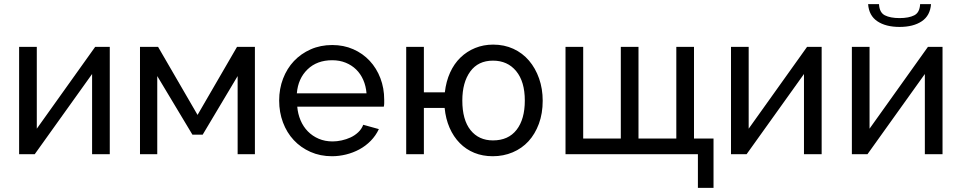

<svg xmlns="http://www.w3.org/2000/svg" viewBox="-20 -750 4678 934"><path d="M159 -124 443 -522H514V0H428V-390L149 0H73V-522H159Z M941 -191 1133 -522H1220V0H1136V-380L966 -95H916L745 -380V0H661V-522H749Z M1595 10Q1538 10 1490.5 -11Q1443 -32 1409 -68.5Q1375 -105 1356.5 -154.5Q1338 -204 1338 -261Q1338 -318 1357 -367.5Q1376 -417 1410 -453Q1444 -489 1491.5 -510Q1539 -531 1596 -531Q1652 -531 1698.5 -510.5Q1745 -490 1778.5 -454Q1812 -418 1830.5 -369.5Q1849 -321 1849 -265Q1849 -257 1849 -248Q1849 -239 1847 -231H1426Q1429 -196 1442 -165Q1455 -134 1477.5 -111Q1500 -88 1530.5 -75Q1561 -62 1598 -62Q1619 -62 1642 -67Q1665 -72 1685.5 -81.5Q1706 -91 1722.5 -106.5Q1739 -122 1747 -143L1823 -122Q1808 -90 1783.5 -65Q1759 -40 1728.5 -23.5Q1698 -7 1663.5 1.5Q1629 10 1595 10ZM1763 -296Q1760 -332 1747 -361.5Q1734 -391 1712.5 -412Q1691 -433 1661.5 -445Q1632 -457 1596 -457Q1522 -457 1476 -412.5Q1430 -368 1424 -296Z M2144 -301Q2150 -354 2169.5 -397Q2189 -440 2220 -470Q2251 -500 2291.5 -516.5Q2332 -533 2379 -533Q2433 -533 2477.5 -512.5Q2522 -492 2553.5 -455Q2585 -418 2602.5 -368Q2620 -318 2620 -260Q2620 -198 2601.5 -148Q2583 -98 2551 -63Q2519 -28 2474 -9Q2429 10 2377 10Q2328 10 2287.5 -6.5Q2247 -23 2216.5 -54Q2186 -85 2167 -128.5Q2148 -172 2143 -225H2042V0H1956V-522H2042V-301ZM2229 -261Q2229 -167 2269 -117Q2309 -67 2378 -67Q2453 -67 2493 -118.5Q2533 -170 2533 -261Q2533 -353 2491 -404Q2449 -455 2378 -455Q2306 -455 2267.5 -402Q2229 -349 2229 -261Z M2731 -522H2817V-76H3000V-522H3086V-76H3270V-522H3356V-76H3451V164H3375V0H2731Z M3622 -124 3906 -522H3977V0H3891V-390L3612 0H3536V-522H3622Z M4509 -730Q4505 -674 4464 -646.5Q4423 -619 4356 -619Q4289 -619 4248 -646.5Q4207 -674 4203 -730H4256Q4258 -689 4284.5 -675.5Q4311 -662 4356 -662Q4401 -662 4427.5 -675.5Q4454 -689 4456 -730ZM4210 -124 4494 -522H4565V0H4479V-390L4200 0H4124V-522H4210Z"/></svg>

Font: IngvarSans
Style: Regular
Weight: 500
Version: Version 3.000